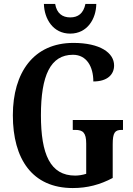

<svg xmlns="http://www.w3.org/2000/svg" viewBox="-20 -941 672 971"><path d="M335 -771C422 -771 466 -846 467 -921H412C402 -873 375 -853 335 -853C296 -853 267 -873 259 -921H202C204 -846 248 -771 335 -771ZM348 10C422 10 486 -7 550 -41V-211C550 -270 561 -284 595 -284H602V-334H348V-284H361C399 -284 416 -270 416 -215V-62C397 -56 377 -53 360 -53C234 -53 187 -161 187 -358C187 -559 235 -664 349 -664C418 -664 452 -604 452 -529C523 -529 557 -564 557 -610C557 -674 486 -724 351 -724C150 -724 45 -574 45 -358C45 -137 143 10 348 10Z"/></svg>

Font: Noto Serif Bengali ExtraCondensed
Style: Regular
Weight: 400
Width: 2
Designer: Juan Bruce, Universal Thirst, Indian Type Foundry and the Monotype Design Team.
Foundry: Monotype Imaging Inc.
Version: Version 2.003